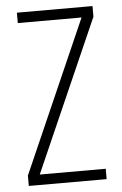

<svg xmlns="http://www.w3.org/2000/svg" viewBox="-51 -737 491 774"><g transform="rotate(-5 194.0 -350.0)"><path d="M349 0H34V-42L305 -658H47V-700H353V-657L82 -42H349Z"/></g></svg>

Font: Bebas Neue Book
Style: Regular
Weight: 300
Designer: Ryoichi Tsunekawa
Foundry: Ryoichi Tsunekawa
Version: Version 1.003;PS 001.003;hotconv 1.0.88;makeotf.lib2.5.64775